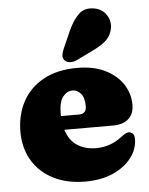

<svg xmlns="http://www.w3.org/2000/svg" viewBox="-54 -803 668 861"><g transform="rotate(-5 280.0 -372.0)"><path d="M535.5 -311Q535.5 -270 510.8 -247.8Q486 -225.5 441.5 -225.5H221.5Q236.5 -177.5 271.8 -154.2Q307 -131 357.5 -131Q388 -131 417.5 -141Q447 -151 471 -170Q496.5 -190 509 -189Q518 -188.5 525.8 -181.5Q533.5 -174.5 533.5 -157Q533.5 -112.5 504.2 -73.5Q475 -34.5 421.8 -10.2Q368.5 14 295.5 14Q213.5 14 152.5 -17Q91.5 -48 58 -103.8Q24.5 -159.5 24.5 -233Q24.5 -309.5 56.5 -369Q88.5 -428.5 150.8 -462.8Q213 -497 303.5 -497Q376 -497 428 -471.5Q480 -446 507.8 -403.8Q535.5 -361.5 535.5 -311ZM211.5 -298.5Q211.5 -293 211.5 -288H292.5Q326.5 -288 326.5 -321.5Q326.5 -362 310.2 -380Q294 -398 273.5 -398Q248.5 -398 230 -375Q211.5 -352 211.5 -298.5ZM285 -666Q305 -711 331.8 -737.2Q358.5 -763.5 401.5 -756Q438.5 -749.5 456.8 -721.2Q475 -693 469.5 -661.5Q464 -631 444 -610.5Q424 -590 382 -569.5L304 -531.5Q290 -525 274.5 -525.5Q259 -526 250 -535.5Q240 -546.5 242 -559.8Q244 -573 250.5 -588Z"/></g></svg>

Font: Fraunces 9pt SuperSoft Black
Style: Regular
Weight: 900
Version: Version 1.000;[b76b70a41]